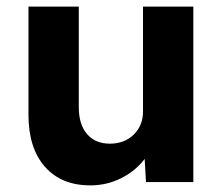

<svg xmlns="http://www.w3.org/2000/svg" viewBox="-20 -550 676 580"><path d="M253 10Q165 10 115.5 -46.5Q66 -103 66 -203V-530H218V-226Q218 -174 243 -145Q268 -116 312 -116Q356 -116 384 -143.5Q412 -171 412 -213V-530H564V0H421L417 -70Q390 -34 346.5 -12Q303 10 253 10Z"/></svg>

Font: Readex Pro bold
Style: Bold
Weight: 700
Designer: Bonnie Shaver-Troup, Thomas Jockin
Foundry: Lexend
Version: Version 1.200; ttfautohint (v1.8.3)